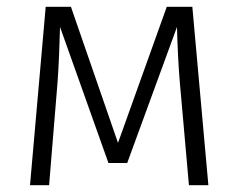

<svg xmlns="http://www.w3.org/2000/svg" viewBox="-20 -543 699 563"><path d="M591 0H534L507 -305Q501 -379 499 -464L353 -65H298L156 -464Q154 -379 149 -305L124 0H68L114 -523H188L326 -124L469 -523H544Z"/></svg>

Font: Trujillo Light
Style: Regular
Weight: 300
Designer: Fira Sans original fonts by bBox Type GmbH, Carrois Corporate GbR, & Edenspiekermann AG / Changes by Cristiano Sobral
Foundry: Fira Sans original fonts by bBox Type GmbH, Carrois Corporate GbR, & Edenspiekermann AG / Changes by Cristiano Sobral
Version: Version 4.301;July 28, 2020;FontCreator 13.0.0.2655 64-bit